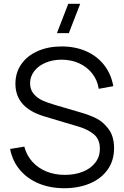

<svg xmlns="http://www.w3.org/2000/svg" viewBox="-20 -980 656 1015"><path d="M404 -960 344 -805H281L341 -960ZM33.5 -192.5 108.5 -205Q120.5 -159 150.8 -125.2Q181 -91.5 225.2 -73.5Q269.5 -55.5 323 -55.5Q376 -55.5 418.2 -72.5Q460.5 -89.5 484.2 -120.8Q508 -152 508 -193.5Q508 -243 477 -269.2Q446 -295.5 397.5 -310L215 -364.5Q61.5 -410 61.5 -537Q61.5 -596.5 93 -641.2Q124.5 -686 180 -710.2Q235.5 -734.5 306 -734.5Q377.5 -734.5 435.2 -709.2Q493 -684 530.2 -636.5Q567.5 -589 579 -524.5L502 -510.5Q495 -556.5 467.5 -591.5Q440 -626.5 398 -645.5Q356 -664.5 305.5 -664.5Q258.5 -664.5 220.5 -648.2Q182.5 -632 160.8 -603.5Q139 -575 139 -540Q139 -506 158 -483.8Q177 -461.5 203.8 -449.2Q230.5 -437 267 -426.5L408 -385Q452 -372.5 488.5 -354.5Q525 -336.5 554 -297.8Q583 -259 583 -196.5Q583 -131 549 -83.2Q515 -35.5 455.2 -10.2Q395.5 15 320 15Q245 15 184.5 -10.2Q124 -35.5 84.8 -82.2Q45.5 -129 33.5 -192.5Z"/></svg>

Font: CCSD_manrope
Style: Regular
Weight: 400
Designer: Mikhail Sharanda
Foundry: Mikhail Sharanda
Version: Version 4.503